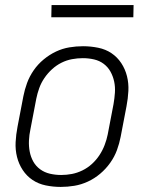

<svg xmlns="http://www.w3.org/2000/svg" viewBox="-20 -724 590 756"><path d="M219 12Q189 12 160 6Q131 0 108 -15.5Q85 -31 69.5 -54.5Q54 -78 47 -106Q40 -134 41.5 -164Q43 -194 49 -225L72 -345Q77 -371 86.5 -397Q96 -423 112.5 -447Q129 -471 152 -490Q175 -509 200.5 -521Q226 -533 253 -537.5Q280 -542 307 -542Q337 -542 366.5 -536Q396 -530 419 -514.5Q442 -499 457.5 -475.5Q473 -452 480 -424Q487 -396 485.5 -366Q484 -336 478 -305L455 -185Q450 -159 440.5 -133Q431 -107 414 -83Q397 -59 374.5 -40Q352 -21 326 -9Q300 3 273 7.5Q246 12 219 12ZM221 -35Q242 -35 263 -39Q284 -43 304.5 -53Q325 -63 342 -78.5Q359 -94 371.5 -113Q384 -132 392 -153Q400 -174 404 -194L427 -314Q431 -337 432.5 -359.5Q434 -382 429.5 -403Q425 -424 415 -442Q405 -460 388.5 -472.5Q372 -485 350.5 -490Q329 -495 306 -495Q285 -495 263.5 -491Q242 -487 222 -477Q202 -467 185 -451.5Q168 -436 155 -417Q142 -398 134.5 -377Q127 -356 123 -336L100 -216Q95 -193 94 -170.5Q93 -148 97 -127Q101 -106 111 -88Q121 -70 138 -57.5Q155 -45 176.5 -40Q198 -35 221 -35ZM505 -656H182L183 -704H506Z"/></svg>

Font: Lode Dark
Style: Italic
Weight: 400
Italic angle: -11°
Monospace: yes
Designer: Belleve Invis
Foundry: Belleve Invis
Version: Version 29.2.0; ttfautohint (v1.8.3)